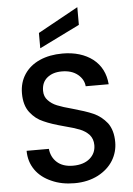

<svg xmlns="http://www.w3.org/2000/svg" viewBox="-62 -995 728 1048"><g transform="rotate(-5 302.0 -471.0)"><path d="M304 7C304 7 304 7 304 7C353 7 396 -3 433 -22C469 -41 497 -66 516 -97C535 -128 544 -162 544 -197C544 -197 544 -197 544 -197C544 -241 534 -276 514 -303C493 -329 469 -348 440 -361C411 -374 373 -386 327 -399C327 -399 327 -399 327 -399C292 -408 265 -417 245 -425C225 -433 209 -444 196 -458C183 -471 176 -489 176 -510C176 -510 176 -510 176 -510C176 -541 186 -565 207 -582C228 -599 254 -607 287 -607C287 -607 287 -607 287 -607C323 -607 352 -598 374 -580C396 -562 408 -540 410 -515C410 -515 536 -515 536 -515C536 -515 536 -515 536 -515C531 -574 508 -620 465 -654C422 -687 366 -704 299 -704C299 -704 299 -704 299 -704C252 -704 210 -696 174 -680C138 -664 110 -641 90 -611C70 -581 60 -546 60 -506C60 -506 60 -506 60 -506C60 -463 70 -428 90 -402C110 -376 134 -357 163 -345C191 -332 228 -320 273 -308C273 -308 273 -308 273 -308C309 -299 337 -290 358 -282C378 -274 395 -263 409 -248C422 -233 429 -214 429 -191C429 -191 429 -191 429 -191C429 -161 418 -137 396 -118C374 -99 343 -89 304 -89C304 -89 304 -89 304 -89C266 -89 237 -99 216 -118C195 -137 183 -162 180 -192C180 -192 58 -192 58 -192C58 -192 58 -192 58 -192C58 -152 69 -117 90 -87C111 -57 141 -34 178 -18C215 -1 257 7 304 7ZM402 -949C402 -949 181 -827 181 -827C181 -827 181 -743 181 -743C181 -743 402 -852 402 -852C402 -852 402 -949 402 -949Z"/></g></svg>

Font: Girnar Poppins
Style: Medium
Weight: 500
Designer: Ninad Kale (Devanagari), Jonny Pinhorn (Latin)
Foundry: Indian Type Foundry
Version: ""